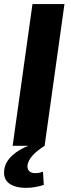

<svg xmlns="http://www.w3.org/2000/svg" viewBox="-30 -720 349 948"><path d="M288.3 -700 190.3 0H32.4L130.4 -700ZM100 207.5Q42.6 207.5 13.6 184.4Q-15.3 161.3 -8.8 116.7Q-3.8 79.6 30.3 47.8Q64.5 16 121.8 -5L190.3 0Q152.4 24 131.2 47.4Q110 70.9 106 94.7Q103.6 113.6 113.7 124.3Q123.9 135 143.3 135Q163.3 135 182.2 127.5L186.2 192.9Q168.5 199 145.9 203.2Q123.2 207.5 100 207.5Z"/></svg>

Font: Pathway Extreme 8pt Thin
Style: Italic
Weight: 100
Italic angle: -8°
Designer: Eduardo Rodriguez Tunni
Foundry: Eduardo Rodriguez Tunni
Version: Version 1.000